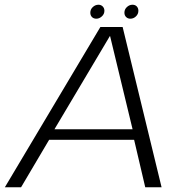

<svg xmlns="http://www.w3.org/2000/svg" viewBox="-36 -791 797 811"><path d="M-15.5 0H53L171.5 -200.5H530.5L577.5 0H646.5L482 -677H388ZM194 -245 428 -638.5H429L524 -245ZM371 -712Q383.5 -712 394.2 -721.8Q405 -731.5 405 -745.5Q405 -756.5 397.8 -763.8Q390.5 -771 380 -771Q366.5 -771 356 -761.2Q345.5 -751.5 345.5 -737.5Q345.5 -726 352.5 -719Q359.5 -712 371 -712ZM514.5 -712Q528 -712 538.2 -721.8Q548.5 -731.5 548.5 -745.5Q548.5 -756.5 541.8 -763.8Q535 -771 523.5 -771Q510.5 -771 500 -761.2Q489.5 -751.5 489.5 -737.5Q489.5 -726 496.8 -719Q504 -712 514.5 -712Z"/></svg>

Font: Anybody SemiExpanded Light
Style: Italic
Weight: 300
Width: 6
Italic angle: -10°
Version: Version 1.113;gftools[0.9.25]